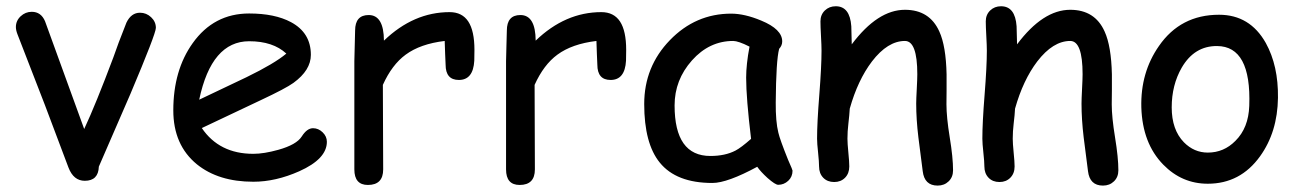

<svg xmlns="http://www.w3.org/2000/svg" viewBox="-20 -553 4120 608"><path d="M293 -25.4Q291.5 19.5 248.5 19.5Q212.9 19.5 196.8 -22.5L122.1 -220.7L35.2 -444.8Q30.3 -457.5 30.3 -467.3Q30.3 -487.3 45.4 -501.5Q60.5 -515.6 80.6 -515.6Q109.9 -515.6 122.6 -485.8L246.6 -144.5Q283.2 -222.7 338.9 -371.1Q352.1 -410.2 380.4 -481.4Q395.5 -512.7 423.3 -512.7Q443.4 -512.7 458.5 -498.5Q473.6 -484.4 473.6 -464.8Q473.6 -446.3 393.1 -255.9Z M782.2 22.5Q671.9 22.5 603.5 -32.7Q528.8 -93.8 528.8 -203.6Q528.8 -330.6 590.3 -416.5Q657.2 -510.3 769 -510.3Q850.1 -510.3 901.4 -482.9Q964.4 -449.2 964.4 -379.4Q964.4 -330.6 909.2 -290.5Q884.8 -272.9 805.7 -235.8L619.1 -147.5Q646.5 -106.9 687.3 -86.4Q728 -65.9 782.2 -65.9Q815.9 -65.9 861.3 -78.6Q918.9 -94.7 935.5 -120.8Q952.1 -147 971.2 -147Q988.3 -147 1001.7 -134Q1015.1 -121.1 1015.1 -104Q1015.1 -49.8 927.7 -10.7Q853 22.5 782.2 22.5ZM769 -422.4Q709.5 -422.4 669.9 -376.2Q630.4 -330.1 610.8 -237.3L760.7 -308.6Q849.1 -351.6 886.7 -383.3Q844.7 -422.4 769 -422.4Z M1481.9 -360.8Q1478.5 -299.8 1433.1 -299.8Q1391.1 -299.8 1391.1 -348.1Q1391.1 -357.4 1389.6 -382.3L1388.2 -423.3Q1311 -414.1 1264.6 -379.9Q1221.2 -348.1 1192.4 -284.2L1193.4 -16.6Q1193.4 32.7 1145 32.7Q1102.1 32.7 1102.1 -16.6V-359.4Q1102.1 -375.5 1103.3 -407.7Q1104.5 -439.9 1104.5 -456.1Q1104.5 -505.4 1147.5 -505.4Q1195.3 -505.4 1195.8 -424.3Q1289.6 -514.6 1403.8 -514.6Q1443.4 -514.6 1462.9 -484.9Q1482.4 -455.1 1482.4 -395Q1482.4 -369.6 1481.9 -360.8Z M1962.4 -360.8Q1959 -299.8 1913.6 -299.8Q1871.6 -299.8 1871.6 -348.1Q1871.6 -357.4 1870.1 -382.3L1868.7 -423.3Q1791.5 -414.1 1745.1 -379.9Q1701.7 -348.1 1672.9 -284.2L1673.8 -16.6Q1673.8 32.7 1625.5 32.7Q1582.5 32.7 1582.5 -16.6V-359.4Q1582.5 -375.5 1583.7 -407.7Q1585 -439.9 1585 -456.1Q1585 -505.4 1627.9 -505.4Q1675.8 -505.4 1676.3 -424.3Q1770 -514.6 1884.3 -514.6Q1923.8 -514.6 1943.4 -484.9Q1962.9 -455.1 1962.9 -395Q1962.9 -369.6 1962.4 -360.8Z M2444.3 32.2Q2435.1 32.2 2410.6 10.7Q2388.7 -9.3 2377.9 -24.9Q2331.1 0.5 2295.4 13.4Q2259.8 26.4 2235.8 26.4Q2121.6 26.4 2069.3 -38.1Q2020 -98.6 2020 -223.6Q2020 -341.8 2101.3 -425.8Q2182.6 -509.8 2295.4 -509.8Q2337.9 -509.8 2390.6 -487.8Q2457 -460.4 2457 -421.9Q2457 -408.7 2447.3 -398.4Q2442.4 -379.9 2439.7 -337.4Q2437 -294.9 2436.5 -228.5Q2436 -168 2444.8 -132.8Q2449.7 -111.3 2475.6 -46.9Q2479 -38.1 2486.8 -21L2489.7 -12.7Q2489.7 6.8 2476.1 19.5Q2462.4 32.2 2444.3 32.2ZM2342.8 -307.1Q2342.8 -328.1 2345.5 -352.8Q2348.1 -377.4 2353.5 -405.3Q2335.4 -414.6 2322.5 -418.9Q2309.6 -423.3 2301.8 -423.3Q2226.1 -423.3 2171.1 -361.6Q2116.2 -299.8 2116.2 -219.2Q2116.2 -139.2 2144.5 -99.1Q2172.9 -59.1 2229.5 -59.1Q2276.4 -59.1 2309.1 -76.2Q2326.7 -85.4 2358.4 -113.3Q2342.8 -242.7 2342.8 -307.1Z M2949.2 34.7Q2907.2 34.7 2901.9 -11.2L2888.2 -118.2Q2881.3 -175.3 2881.3 -225.1Q2881.3 -238.8 2883.1 -271.5Q2884.8 -304.2 2884.8 -317.9Q2884.8 -423.3 2845.7 -423.3Q2791 -423.3 2741.2 -358.4Q2696.3 -299.3 2670.9 -209Q2669.9 -189.9 2666.5 -161.1Q2663.6 -136.7 2663.6 -113.8Q2663.6 -99.1 2666.5 -69.8Q2669.4 -40.5 2669.4 -25.9Q2669.4 -3.9 2656 9.8Q2642.6 23.4 2621.6 23.4Q2600.1 23.4 2586.9 9.8Q2573.7 -3.9 2573.7 -25.9Q2573.7 -40.5 2570.6 -69.8Q2567.4 -99.1 2567.4 -113.8Q2567.4 -164.1 2574.5 -253.2Q2581.5 -342.3 2581.5 -392.6Q2581.5 -408.2 2579.8 -439Q2578.1 -469.7 2578.1 -485.4Q2578.1 -506.3 2592 -519.8Q2606 -533.2 2626.5 -533.2Q2671.4 -533.2 2675.8 -469.7L2677.2 -412.6Q2759.3 -522 2845.7 -522Q2923.8 -522 2954.6 -453.1Q2975.6 -407.2 2977.5 -317.4V-268.1L2977.1 -222.7Q2977.1 -182.1 2987.5 -117.9Q2998 -53.7 2998 -13.7Q2998 7.8 2984.1 21.2Q2970.2 34.7 2949.2 34.7Z M3472.7 34.7Q3430.7 34.7 3425.3 -11.2L3411.6 -118.2Q3404.8 -175.3 3404.8 -225.1Q3404.8 -238.8 3406.5 -271.5Q3408.2 -304.2 3408.2 -317.9Q3408.2 -423.3 3369.1 -423.3Q3314.5 -423.3 3264.6 -358.4Q3219.7 -299.3 3194.3 -209Q3193.4 -189.9 3189.9 -161.1Q3187 -136.7 3187 -113.8Q3187 -99.1 3189.9 -69.8Q3192.9 -40.5 3192.9 -25.9Q3192.9 -3.9 3179.4 9.8Q3166 23.4 3145 23.4Q3123.5 23.4 3110.4 9.8Q3097.2 -3.9 3097.2 -25.9Q3097.2 -40.5 3094 -69.8Q3090.8 -99.1 3090.8 -113.8Q3090.8 -164.1 3097.9 -253.2Q3105 -342.3 3105 -392.6Q3105 -408.2 3103.3 -439Q3101.6 -469.7 3101.6 -485.4Q3101.6 -506.3 3115.5 -519.8Q3129.4 -533.2 3149.9 -533.2Q3194.8 -533.2 3199.2 -469.7L3200.7 -412.6Q3282.7 -522 3369.1 -522Q3447.3 -522 3478 -453.1Q3499 -407.2 3501 -317.4V-268.1L3500.5 -222.7Q3500.5 -182.1 3511 -117.9Q3521.5 -53.7 3521.5 -13.7Q3521.5 7.8 3507.6 21.2Q3493.7 34.7 3472.7 34.7Z M3804.7 28.8Q3722.7 28.8 3663.6 -31.7Q3597.7 -99.1 3594.2 -212.9Q3591.3 -323.2 3649.9 -407.2Q3718.3 -506.3 3840.3 -506.3Q3938 -506.3 3988.3 -417Q4028.3 -344.7 4026.9 -243.2Q4025.4 -134.8 3970.2 -58.1Q3907.7 28.8 3804.7 28.8ZM3834 -407.2Q3762.2 -407.7 3722.2 -338.9Q3690.4 -283.7 3690.4 -212.9Q3690.4 -142.1 3729 -102.5Q3761.2 -69.8 3804.7 -69.8Q3855.5 -69.8 3892.1 -106.9Q3933.6 -147.9 3936 -217.8Q3942.9 -406.7 3834 -407.2Z"/></svg>

Font: YBG Kramawirya
Style: Regular
Weight: 400
Designer: R.S. Wihananto
Foundry: R.S. Wihananto
Version: Version 2.0.1